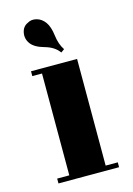

<svg xmlns="http://www.w3.org/2000/svg" viewBox="-104 -711 528 765"><g transform="rotate(-15 160.0 -328.0)"><path d="M240 -20H290V0H40V-20H90V-440H50V-460H240ZM200 -511 186 -501Q167 -528 127 -539Q87 -550 72 -571Q57 -592 62 -616.5Q67 -641 88 -650Q104 -660 125 -654.5Q146 -649 160 -629.5Q174 -610 178.5 -573Q183 -536 200 -511Z"/></g></svg>

Font: Rozha One
Style: Regular
Weight: 400
Designer: Tim Donaldson, Indian Type Foundry
Foundry: Indian Type Foundry
Version: Version 1.301;PS 1.0;hotconv 1.0.78;makeotf.lib2.5.61930; tt